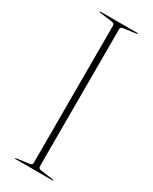

<svg xmlns="http://www.w3.org/2000/svg" viewBox="-185 -745 629 790"><g transform="rotate(30 129.5 -350.0)"><path d="M144 -24Q144 -13.5 158 -12L217 -4Q220 -4 220 -2Q220 0 217 0H42Q39 0 39 -2Q39 -4 42 -4L101 -12Q115 -13.5 115 -24V-676Q115 -686.5 101 -688L42 -696Q39 -696 39 -698Q39 -700 42 -700H217Q220 -700 220 -698Q220 -696 217 -696L158 -688Q144 -686.5 144 -676Z"/></g></svg>

Font: Fraunces 144pt S000 Thin
Style: Regular
Weight: 100
Version: Version 1.000; ttfautohint (v1.8.3)